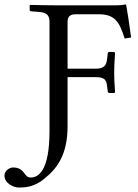

<svg xmlns="http://www.w3.org/2000/svg" viewBox="-121 -669 618 861"><path d="M101 -81C101 99 50 127 17 127C3 127 -4 119 -11 109C-21 96 -32 82 -63 82C-77 82 -101 96 -101 118C-101 154 -59 172 -37 172C-12 172 32 171 77 133C135 87 182 25 182 -103V-323H309C343 -323 356 -314 359 -285L362 -260C362 -257 364 -252 369 -252H391L395 -255C392 -295 391 -322 391 -342C391 -362 392 -392 395 -432L391 -436H369C365 -436 362 -432 362 -428L359 -403C356 -375 344 -361 309 -361H182V-571C182 -595 194 -605 218 -605H323C398 -605 416 -565 438 -496L467 -501C462 -542 447 -638 445 -646C445 -648 444 -649 441 -649C424 -646 419 -645 394 -645H141C102 -645 61 -646 14 -647L12 -645V-625C12 -622 13 -619 20 -618L50 -616C88 -613 101 -602 101 -571Z"/></svg>

Font: Libertinus Serif
Style: Regular
Weight: 400
Designer: Philipp H. Poll, Khaled Hosny
Foundry: Caleb Maclennan
Version: Version 7.050;RELEASE